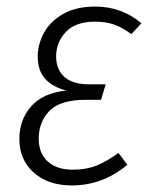

<svg xmlns="http://www.w3.org/2000/svg" viewBox="-20 -554 468 585"><path d="M39 -131Q39 -189 75 -230Q111 -271 182 -278Q140 -289 117.5 -314Q95 -339 95 -382Q95 -419 114 -454Q133 -489 172.5 -511.5Q212 -534 270 -534Q351 -534 411 -483L380 -450Q355 -469 329.5 -478.5Q304 -488 270 -488Q210 -488 180.5 -456.5Q151 -425 151 -382Q151 -342 176.5 -319.5Q202 -297 252 -297H302L288 -250H243Q164 -250 131 -216.5Q98 -183 98 -131Q98 -87 125.5 -62Q153 -37 202 -37Q243 -37 274 -49.5Q305 -62 341 -88L368 -52Q293 11 199 11Q127 11 83 -28Q39 -67 39 -131Z"/></svg>

Font: Fira Sans Condensed Light
Style: Italic
Weight: 300
Width: 3
Italic angle: -8°
Designer: Carrois Corporate & Edenspiekermann AG
Foundry: Carrois Corporate GbR & Edenspiekermann AG
Version: Version 4.203